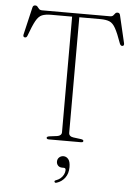

<svg xmlns="http://www.w3.org/2000/svg" viewBox="-62 -771 752 1050"><g transform="rotate(5 314.0 -246.0)"><path d="M129 -700H499.5Q512.5 -700 518 -706Q523.5 -712 527.8 -717.8Q532 -723.5 540 -723.5Q545.5 -723.5 549.2 -720.8Q553 -718 554.5 -711.5L590 -560Q591.5 -553.5 589.8 -549.5Q588 -545.5 583.5 -544.5Q578.5 -543.5 574.5 -546.2Q570.5 -549 568 -555Q548 -611.5 533.2 -638Q518.5 -664.5 499.8 -672.2Q481 -680 449 -680H334V-45.5Q334 -36 340.5 -30Q347 -24 358.5 -22.5L401 -17Q415 -15 415 -8Q415 0 403 0H226Q219.5 0 216.5 -2.2Q213.5 -4.5 213.5 -8Q213.5 -15 228 -17L270.5 -22.5Q281.5 -24 288 -30Q294.5 -36 294.5 -45.5V-680H180Q148 -680 129.2 -672.2Q110.5 -664.5 95.8 -638Q81 -611.5 60.5 -555Q58.5 -549 54.5 -546.2Q50.5 -543.5 45.5 -544.5Q40.5 -545.5 38.8 -549.5Q37 -553.5 38.5 -560L74 -711.5Q75.5 -718 79.5 -720.8Q83.5 -723.5 88.5 -723.5Q97 -723.5 101 -717.8Q105 -712 110.8 -706Q116.5 -700 129 -700ZM312.5 147.5Q297.5 147.5 289.2 138.5Q281 129.5 281 117Q281 102.5 290.8 93.5Q300.5 84.5 314.5 84.5Q330 84.5 341 97.8Q352 111 352 141.5Q352 176.5 334.5 200Q317 223.5 289.5 232Q284.5 233.5 281.8 232.8Q279 232 277.5 228.5Q276 225.5 277.8 223Q279.5 220.5 283.5 219.5Q299 214 309.8 204.5Q320.5 195 326.2 183Q332 171 332 159Q332 147.5 321 147.5Z"/></g></svg>

Font: Fraunces Thin
Style: Regular
Weight: 250
Version: Version 1.000;[b76b70a41]